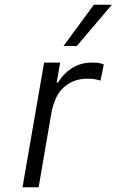

<svg xmlns="http://www.w3.org/2000/svg" viewBox="-20 -790 492 810"><path d="M166 -526H234L219 -442H225Q245 -477 282 -501.5Q319 -526 368 -526Q386 -526 396 -524.5Q406 -523 418 -518L404 -450Q388 -455 376.5 -456.5Q365 -458 348 -458Q291 -458 250.5 -423Q210 -388 196 -309L143 0H75ZM248 -596 376 -770H452L304 -596Z"/></svg>

Font: Be Vietnam Light
Style: Italic
Weight: 300
Italic angle: -9.222°
Designer: Gabriel Lam
Foundry: TypeRant
Version: Version 3.000